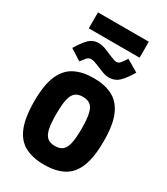

<svg xmlns="http://www.w3.org/2000/svg" viewBox="-245 -1128 1086 1246"><g transform="rotate(30 298.0 -505.5)"><path d="M297.9 9.8Q212.4 9.8 154.3 -20.8Q96.2 -51.3 66.9 -122.8Q37.6 -194.3 37.6 -316.4Q37.6 -438.5 68.1 -508.8Q98.6 -579.1 157 -608.9Q215.3 -638.7 297.9 -638.7Q380.9 -638.7 439 -608.9Q497.1 -579.1 527.6 -508.8Q558.1 -438.5 558.1 -316.4Q558.1 -194.3 528.8 -122.8Q499.5 -51.3 441.7 -20.8Q383.8 9.8 297.9 9.8ZM297.9 -130.4Q333 -130.4 353.8 -146.7Q374.5 -163.1 383.8 -203.1Q393.1 -243.2 393.1 -314.9Q393.1 -387.2 383.5 -427Q374 -466.8 353 -482.7Q332 -498.5 297.9 -498.5Q263.7 -498.5 242.7 -482.7Q221.7 -466.8 212.2 -427Q202.6 -387.2 202.6 -314.9Q202.6 -243.2 211.9 -203.1Q221.2 -163.1 242.2 -146.7Q263.2 -130.4 297.9 -130.4ZM161.1 -685.5 78.1 -738.3Q112.8 -795.4 141.1 -823.5Q169.4 -851.6 209.5 -851.6Q238.3 -851.6 269.5 -839.4Q300.8 -827.1 328.1 -814.9Q355.5 -802.7 371.6 -802.7Q387.2 -802.7 399.7 -817.9Q412.1 -833 429.2 -859.4L518.1 -807.1Q485.4 -750 454.1 -720.2Q422.9 -690.4 378.4 -690.4Q354 -690.4 324.2 -702.1Q294.4 -713.9 267.1 -725.3Q239.7 -736.8 222.7 -736.8Q202.6 -736.8 190.2 -721.9Q177.7 -707 161.1 -685.5ZM107.4 -901.9V-1021.5H488.3V-901.9Z"/></g></svg>

Font: Anaheim ExtraBold
Style: Regular
Weight: 800
Version: Version 2.001